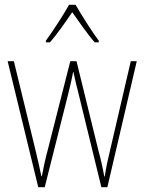

<svg xmlns="http://www.w3.org/2000/svg" viewBox="-20 -783 604 803"><path d="M296 -763H269C245 -720 197 -647 172 -613V-606H189C219 -640 257 -695 282 -732C310 -693 345 -641 376 -606H393V-613C373 -638 322 -718 296 -763ZM309 -389 404 0H429L552 -527H527L440 -153C430 -110 426 -95 418 -45H416C410 -79 402 -116 391 -156L300 -527H274L181 -161C169 -117 160 -73 155 -46H153C146 -80 139 -111 128 -157L38 -527H12L140 0H167L265 -389C273 -421 280 -451 286 -482H287C294 -451 300 -422 309 -389Z"/></svg>

Font: Noto Sans Hebrew Condensed Thin
Style: Regular
Weight: 100
Width: 3
Designer: Monotype Design Team
Foundry: Monotype Imaging Inc.
Version: Version 2.004